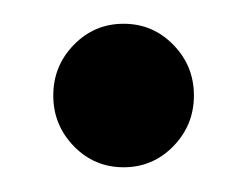

<svg xmlns="http://www.w3.org/2000/svg" viewBox="-20 -448 206 160"><path d="M41.5 -410.6Q58.6 -428.2 83 -428.2Q107.4 -428.2 124.5 -410.6Q141.6 -393.1 141.6 -368.4Q141.6 -343.8 124.5 -326.2Q107.4 -308.6 83 -308.6Q58.6 -308.6 41.5 -326.2Q24.4 -343.8 24.4 -368.4Q24.4 -393.1 41.5 -410.6Z"/></svg>

Font: Nova Square
Style: Book
Weight: 400
Designer: Wojciech Kalinowski "wmk69" (wmk69@o2.pl)
Foundry: Wojciech Kalinowski "wmk69" (wmk69@o2.pl)
Version: Version 3.1.0; 2021-05-23